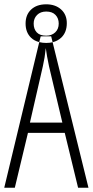

<svg xmlns="http://www.w3.org/2000/svg" viewBox="-20 -885 437 905"><path d="M256.8 -773.9Q256.8 -748 240.2 -732.4Q223.6 -716.8 197.8 -716.8Q168 -716.8 153.3 -732.4Q138.7 -748 138.7 -773.9Q138.7 -798.3 154.8 -814.5Q170.9 -830.6 197.8 -830.6Q226.6 -830.6 241.7 -814.5Q256.8 -798.8 256.8 -773.9ZM294.9 -775.9Q294.9 -816.4 267.6 -840.8Q240.7 -864.7 197.8 -864.7Q152.8 -864.7 126.5 -839.8Q100.6 -815.4 100.6 -773.9Q100.6 -731.9 126.5 -707Q141.6 -692.4 165 -686.5L171.9 -713.9H221.2L228 -686Q251 -691.4 268.6 -707.5Q294.9 -732.4 294.9 -775.9ZM273.9 -307.1 210.9 -573.2Q200.2 -623.5 195.8 -658.2Q191.4 -613.8 182.1 -573.2L121.1 -307.1ZM348.1 0 285.2 -258.8H111.8L49.8 0H0L165 -686.5Q180.7 -682.6 197.8 -682.6Q214.8 -682.6 228 -686L397 0Z"/></svg>

Font: Germano
Style: Regular
Weight: 300
Width: 3
Foundry: Ascender Corporation
Version: Version 1.10; ttfautohint (v1.5)